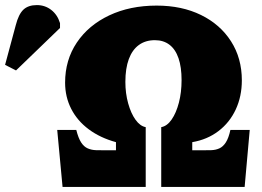

<svg xmlns="http://www.w3.org/2000/svg" viewBox="-197 -735 1030 755"><path d="M49 0 28 -224H103Q111 -192 122 -175Q133 -158 148 -151.5Q163 -145 180.5 -144.5Q198 -144 219 -144H259V-176Q197 -193 152 -226.5Q107 -260 83 -307Q59 -354 59 -410Q59 -499 105 -567.5Q151 -636 232.5 -674.5Q314 -713 419 -713Q518 -713 593.5 -676Q669 -639 711.5 -572.5Q754 -506 754 -419Q754 -356 730 -304.5Q706 -253 662 -219.5Q618 -186 559 -176V-144H595Q616 -144 633.5 -144.5Q651 -145 665.5 -151.5Q680 -158 691 -175Q702 -192 709 -224H785L765 0H437V-235Q460 -239 478 -265Q496 -291 506.5 -331.5Q517 -372 517 -420Q517 -471 505 -506Q493 -541 469.5 -559Q446 -577 412 -577Q375 -577 349 -558Q323 -539 309.5 -502.5Q296 -466 296 -413Q296 -368 307 -328.5Q318 -289 336 -264Q354 -239 376 -235V0ZM-134 -458 -177 -480 -135 -636Q-124 -679 -105 -697Q-86 -715 -52 -715Q-20 -715 4.5 -696Q29 -677 39 -644V-625Z"/></svg>

Font: Literata Variable Black
Style: Regular
Weight: 900
Designer: Latin by Veronika Burian and Jose Scaglione. Greek by Irene Vlachou. Cyrillic by Vera Evstafieva.
Foundry: TypeTogether
Version: Version 3.021